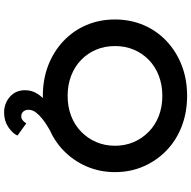

<svg xmlns="http://www.w3.org/2000/svg" viewBox="-18 -734 956 961"><g transform="rotate(90 460.5 -254.0)"><path d="M544 204Q498 204 465 175Q432 146 432 99Q432 65 450 37Q468 9 497.5 -14Q527 -37 562 -56Q597 -75 632 -91L662 -42Q641 -30 618 -16.5Q595 -3 575.5 12.5Q556 28 543 45Q530 62 530 82Q530 98 539 108Q548 118 562 118Q574 118 582.5 111Q591 104 598 93L659 137Q648 162 616.5 183Q585 204 544 204ZM460 10Q377 10 307.5 -17Q238 -44 186 -93Q134 -142 106 -208Q78 -274 78 -351Q78 -428 106 -494Q134 -560 186 -609Q238 -658 307.5 -685Q377 -712 460 -712Q543 -712 613 -685Q683 -658 734 -608.5Q785 -559 813.5 -493.5Q842 -428 842 -351Q842 -275 813.5 -209Q785 -143 734 -93.5Q683 -44 613 -17Q543 10 460 10ZM460 -114Q515 -114 560.5 -131.5Q606 -149 639.5 -181.5Q673 -214 691.5 -257Q710 -300 710 -351Q710 -402 691.5 -445Q673 -488 639.5 -520.5Q606 -553 560.5 -570.5Q515 -588 460 -588Q406 -588 360 -570.5Q314 -553 280.5 -520.5Q247 -488 229 -445Q211 -402 211 -351Q211 -300 229 -257Q247 -214 280.5 -181.5Q314 -149 360 -131.5Q406 -114 460 -114Z"/></g></svg>

Font: Lexend Exa Medium
Style: Regular
Weight: 500
Designer: Bonnie Shaver-Troup, Thomas Jockin
Foundry: Lexend
Version: Version 1.007